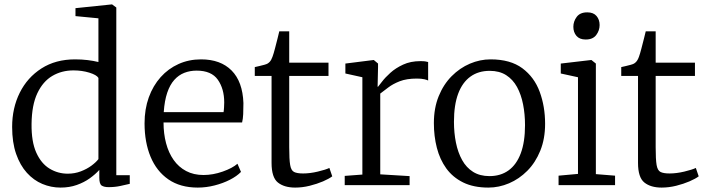

<svg xmlns="http://www.w3.org/2000/svg" viewBox="-20 -839 3198 870"><path d="M254 11Q211.5 11 172 -5.5Q132.5 -22 101.8 -56Q71 -90 53 -141.8Q35 -193.5 35 -264Q35 -349.5 69.5 -418.8Q104 -488 168 -529Q232 -570 320 -570Q349.5 -570 376.5 -566.8Q403.5 -563.5 426 -558V-756L322 -766V-802L486 -819H488L507 -805V-45H568V-6Q548.5 -1.5 524.5 3.8Q500.5 9 472 9Q452 9 441 2Q430 -5 430 -34V-69Q412.5 -49.5 386.8 -31Q361 -12.5 327.8 -0.8Q294.5 11 254 11ZM287 -52Q318.5 -52 346 -62.5Q373.5 -73 394.2 -88.2Q415 -103.5 426 -118V-486Q418 -499.5 384.8 -509.8Q351.5 -520 313 -520Q259.5 -520 217 -495Q174.5 -470 149.2 -416.5Q124 -363 123 -278Q122 -197 144.5 -147.2Q167 -97.5 204.8 -74.8Q242.5 -52 287 -52Z M876 11Q797 11 743.2 -26Q689.5 -63 662.2 -128.8Q635 -194.5 635 -280Q635 -344.5 654.2 -397.8Q673.5 -451 708 -489.5Q742.5 -528 789.2 -549Q836 -570 891 -570Q979.5 -570 1029.5 -519.5Q1079.5 -469 1083 -372Q1083 -343.5 1082 -322Q1081 -300.5 1077 -284H721Q721 -233.5 732.5 -190Q744 -146.5 766.8 -114.2Q789.5 -82 823.5 -64Q857.5 -46 902 -46Q945 -46 989 -61.5Q1033 -77 1056 -97L1072 -60Q1053 -40.5 1021.8 -24.5Q990.5 -8.5 952.5 1.2Q914.5 11 876 11ZM722 -331H993Q994.5 -339 995.2 -352.5Q996 -366 996 -375Q996 -436.5 967 -477.8Q938 -519 871 -519Q841 -519 815.2 -509Q789.5 -499 769.8 -477Q750 -455 737.8 -419Q725.5 -383 722 -331Z M1317.5 11Q1268 11 1239.2 -12Q1210.5 -35 1210.5 -101V-495H1134.5V-535Q1143.5 -537 1155.5 -539.8Q1167.5 -542.5 1178 -545.5Q1188.5 -548.5 1192.5 -551Q1198 -554.5 1201.8 -558.5Q1205.5 -562.5 1208.8 -568.2Q1212 -574 1215 -582.5Q1219.5 -594.5 1225.8 -618.5Q1232 -642.5 1237.8 -665.2Q1243.5 -688 1245.5 -697H1290.5V-555H1468.5V-495H1290.5V-172Q1290.5 -116.5 1294.8 -91.5Q1299 -66.5 1312.5 -59.8Q1326 -53 1353.5 -53Q1384.5 -53 1420.2 -61.5Q1456 -70 1472.5 -78L1485.5 -40Q1471 -29 1443.8 -17.2Q1416.5 -5.5 1383.2 2.8Q1350 11 1317.5 11Z M1542 0V-42L1622 -48V-489L1545 -506V-551L1672 -567H1674L1693 -551V-535L1691 -446H1693Q1697.5 -451 1711.2 -469.2Q1725 -487.5 1748.8 -509Q1772.5 -530.5 1806.5 -546.2Q1840.5 -562 1885 -562Q1899.5 -562 1907.2 -560.8Q1915 -559.5 1920 -558V-474Q1917 -476.5 1903.2 -479.8Q1889.5 -483 1869 -483Q1822.5 -483 1791.2 -470.8Q1760 -458.5 1739.2 -442.5Q1718.5 -426.5 1703 -415V-49L1836 -41V0Z M1946 -281Q1946 -349.5 1967.8 -403Q1989.5 -456.5 2026.5 -493.8Q2063.5 -531 2109.2 -550.5Q2155 -570 2203 -570Q2292.5 -570 2346.8 -529.8Q2401 -489.5 2425.5 -423Q2450 -356.5 2450 -278Q2450 -210 2428.2 -156.2Q2406.5 -102.5 2369.5 -65.2Q2332.5 -28 2286.8 -8.5Q2241 11 2193 11Q2126 11 2078.8 -12.2Q2031.5 -35.5 2002.2 -76Q1973 -116.5 1959.5 -169.2Q1946 -222 1946 -281ZM2198 -41Q2248.5 -41 2284.5 -67Q2320.5 -93 2339.8 -144.5Q2359 -196 2359 -272Q2359 -321.5 2350.2 -366Q2341.5 -410.5 2322.8 -444.8Q2304 -479 2273.5 -498.5Q2243 -518 2199 -518Q2148 -518 2111.8 -492Q2075.5 -466 2056.2 -414.8Q2037 -363.5 2037 -287Q2037 -237 2046 -192.5Q2055 -148 2074 -113.8Q2093 -79.5 2123.8 -60.2Q2154.5 -41 2198 -41Z M2511 0V-43L2599 -51V-489L2521 -506V-551L2658 -567H2660L2680 -551V-50L2767 -43V0ZM2633.5 -660Q2606 -660 2592 -676.5Q2578 -693 2578 -717.5Q2578 -742 2593.2 -762.5Q2608.5 -783 2640.5 -783H2641.5Q2669 -783 2683 -766.5Q2697 -750 2697 -725.5Q2697 -701 2681.8 -680.5Q2666.5 -660 2634.5 -660Z M2978 11Q2928.5 11 2899.8 -12Q2871 -35 2871 -101V-495H2795V-535Q2804 -537 2816 -539.8Q2828 -542.5 2838.5 -545.5Q2849 -548.5 2853 -551Q2858.5 -554.5 2862.2 -558.5Q2866 -562.5 2869.2 -568.2Q2872.5 -574 2875.5 -582.5Q2880 -594.5 2886.2 -618.5Q2892.5 -642.5 2898.2 -665.2Q2904 -688 2906 -697H2951V-555H3129V-495H2951V-172Q2951 -116.5 2955.2 -91.5Q2959.5 -66.5 2973 -59.8Q2986.5 -53 3014 -53Q3045 -53 3080.8 -61.5Q3116.5 -70 3133 -78L3146 -40Q3131.5 -29 3104.2 -17.2Q3077 -5.5 3043.8 2.8Q3010.5 11 2978 11Z"/></svg>

Font: Merriweather Light
Style: Regular
Weight: 300
Designer: Eben Sorkin
Foundry: Eben Sorkin
Version: Version 2.100